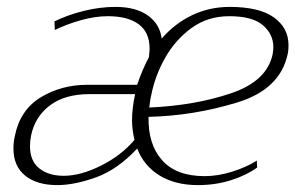

<svg xmlns="http://www.w3.org/2000/svg" viewBox="-20 -527 857 557"><path d="M19 -96Q19 -115 23 -132Q38 -208 98 -244.5Q158 -281 233 -281H378Q393 -326 412 -361Q414 -379 414 -386Q414 -433 382.5 -456.5Q351 -480 293 -480Q256 -480 215 -468.5Q174 -457 139 -440L138 -465Q177 -484 223.5 -495.5Q270 -507 315 -507Q374 -507 409 -482Q444 -457 449 -415Q487 -459 537.5 -483Q588 -507 646 -507Q732 -507 774.5 -476.5Q817 -446 817 -396Q817 -380 815 -372Q794 -268 667.5 -229.5Q541 -191 411 -188Q409 -109 450 -62.5Q491 -16 574 -16Q611 -16 652 -28.5Q693 -41 725 -61L726 -41Q696 -19 651 -4.5Q606 10 554 10Q489 10 443.5 -17.5Q398 -45 378 -96Q321 -35 258.5 -12.5Q196 10 146 10Q87 10 53 -17.5Q19 -45 19 -96ZM771 -370Q773 -382 773 -390Q773 -428 742.5 -454Q712 -480 645 -480Q583 -480 536 -446Q489 -412 459.5 -360Q430 -308 419 -252Q416 -240 415 -230.5Q414 -221 413 -215Q546 -221 650.5 -256.5Q755 -292 771 -370ZM370 -121Q363 -153 363 -178Q363 -212 372 -254H240Q168 -254 124.5 -221Q81 -188 70 -133Q67 -117 67 -103Q67 -60 94 -38.5Q121 -17 165 -17Q214 -17 273 -46.5Q332 -76 370 -121Z"/></svg>

Font: Trirong ExtraLight
Style: Italic
Weight: 275
Italic angle: -12°
Designer: Katatrad Team
Foundry: CadsonDemak
Version: Version 1.003